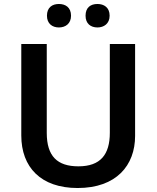

<svg xmlns="http://www.w3.org/2000/svg" viewBox="-20 -935 787 965"><path d="M216 -856C216 -816 243 -797 276 -797C309 -797 337 -816 337 -856C337 -898 309 -915 276 -915C243 -915 216 -898 216 -856ZM410 -856C410 -816 436 -797 470 -797C502 -797 531 -816 531 -856C531 -898 502 -915 470 -915C436 -915 410 -898 410 -856ZM659 -252V-714H532V-268C532 -158 485 -99 374 -99C268 -99 215 -150 215 -267V-714H87V-254C87 -95 185 10 370 10C565 10 659 -104 659 -252Z"/></svg>

Font: Noto Sans Bamum SemiBold
Style: Regular
Weight: 600
Designer: Monotype Design Team
Foundry: Monotype Imaging Inc.
Version: Version 2.002